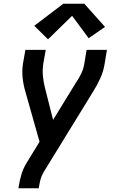

<svg xmlns="http://www.w3.org/2000/svg" viewBox="-20 -795 640 1020"><path d="M78 205 79 198Q84 165 93.5 132.5Q103 100 121 71L190 -42L116 -304Q105 -340 100.5 -378.5Q96 -417 102 -457L115 -530H223L210 -457Q205 -423 208 -391Q211 -359 219 -328L262 -158L381 -352Q382 -354 383 -355.5Q384 -357 385 -359H386Q401 -382 412.5 -406.5Q424 -431 428 -457L440 -530H548L536 -457Q530 -417 512.5 -378.5Q495 -340 472 -304L212 119Q201 137 195.5 157.5Q190 178 187 198L186 205ZM235 -586 162 -658 316 -775H428L538 -652L451 -592L363 -711Z"/></svg>

Font: Iosevka Curly SmBdExObl
Style: Regular
Weight: 600
Width: 7
Italic angle: -9°
Monospace: yes
Designer: Belleve Invis
Foundry: Belleve Invis
Version: Version 11.1.0; ttfautohint (v1.8.3)